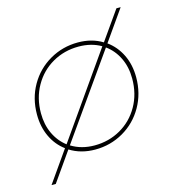

<svg xmlns="http://www.w3.org/2000/svg" viewBox="-109 -718 830 919"><g transform="rotate(-15 305.5 -258.5)"><path d="M558 -284Q558 -204 521 -139Q484 -74 420 -37Q356 0 280 0Q209 0 155 -34L54 110H33L141 -44Q99 -75 76 -124Q53 -173 53 -234Q53 -314 90 -378.5Q127 -443 191 -480Q255 -517 331 -517Q400 -517 452 -485L552 -627H573L467 -476Q510 -445 534 -395.5Q558 -346 558 -284ZM153 -60 440 -469Q392 -497 329 -497Q258 -497 199.5 -463.5Q141 -430 107 -370Q73 -310 73 -235Q73 -179 94 -134Q115 -89 153 -60ZM538 -283Q538 -340 516 -385.5Q494 -431 455 -459L167 -51Q217 -20 282 -20Q353 -20 411.5 -53.5Q470 -87 504 -147Q538 -207 538 -283Z"/></g></svg>

Font: TypoPRO Montserrat Alternates
Style: Italic
Weight: 250
Italic angle: -11.3°
Designer: Julieta Ulanovsky
Foundry: Julieta Ulanovsky
Version: Version 6.001